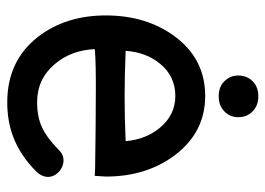

<svg xmlns="http://www.w3.org/2000/svg" viewBox="-123 -605 746 540"><g transform="rotate(90 250.0 -335.0)"><path d="M250 -539.1Q145.5 -539.1 82 -453.1Q23.4 -373 23.4 -259.8Q23.4 -146.5 84 -68.4Q151.4 17.6 267.6 17.6Q321.3 17.6 364.3 1Q417 -18.6 462.9 -64.5Q478.5 -81.1 477.5 -99.6Q476.6 -115.2 462.9 -127.9Q450.2 -139.6 433.6 -140.6Q415 -141.6 401.4 -127Q366.2 -92.8 337.9 -80.1Q308.6 -66.4 267.6 -66.4Q202.1 -66.4 160.2 -116.2Q121.1 -162.1 118.2 -228.5Q155.3 -232.4 260.7 -231.4Q322.3 -231.4 454.1 -229.5L474.6 -228.5L476.6 -259.8Q476.6 -373 417 -453.1Q352.5 -539.1 250 -539.1ZM250 -455.1Q303.7 -455.1 339.8 -411.1Q372.1 -372.1 377 -315.4Q318.4 -312.5 251 -312.5Q189.5 -312.5 123 -315.4Q127 -373 159.2 -412.1Q194.3 -455.1 250 -455.1ZM251 -688.5Q222.7 -688.5 207 -670.9Q192.4 -655.3 192.4 -631.8Q192.4 -610.4 207 -594.7Q222.7 -577.1 251 -577.1Q278.3 -577.1 294.9 -594.7Q309.6 -610.4 309.6 -631.8Q309.6 -655.3 294.9 -670.9Q278.3 -688.5 251 -688.5Z"/></g></svg>

Font: GungsuhChe
Style: Regular
Weight: 400
Monospace: yes
Version: Version 2.21